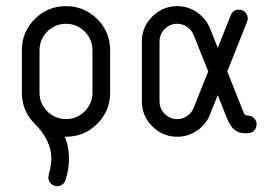

<svg xmlns="http://www.w3.org/2000/svg" viewBox="-20 -444 893 640"><path d="M347.1 -276.5V-135.3Q347.1 -74.1 304.1 -31.2Q261.2 11.8 200 11.8H195.9Q205.9 36.5 208.2 58.8Q210 71.8 210 85.3Q210 119.4 198.8 155.3Q195.9 164.7 188.2 170.6Q180.6 176.5 170.6 176.5Q158.2 176.5 149.7 167.9Q141.2 159.4 141.2 147.1Q141.2 143.5 142.4 138.8Q151.2 105.9 151.2 84.1Q151.2 78.2 150 66.5Q142.4 14.7 95.9 -31.2Q52.9 -74.1 52.9 -135.3V-276.5Q52.9 -337.6 95.9 -380.6Q138.8 -423.5 200 -423.5Q261.2 -423.5 304.1 -380.6Q347.1 -337.6 347.1 -276.5ZM111.8 -276.5V-135.3Q111.8 -98.8 137.6 -72.9Q163.5 -47.1 200 -47.1Q236.5 -47.1 262.4 -72.9Q288.2 -98.8 288.2 -135.3V-276.5Q288.2 -312.9 262.4 -338.8Q236.5 -364.7 200 -364.7Q163.5 -364.7 137.6 -338.8Q111.8 -312.9 111.8 -276.5Z M570.6 -423.5Q607.1 -423.5 636.8 -402.9Q666.5 -382.4 680 -349.4L705.9 -284.7L749.4 -393.5Q756.5 -411.8 776.5 -411.8Q788.8 -411.8 797.4 -403.2Q805.9 -394.7 805.9 -382.4Q805.9 -378.2 803.5 -371.2L737.6 -205.9L792.4 -68.2Q796.5 -58.8 805.9 -58.8Q818.2 -58.8 826.8 -50.3Q835.3 -41.8 835.3 -29.4Q835.3 -17.1 826.8 -8.5Q818.2 0 805.9 0H794.1Q756.5 0 737.6 -47.1L705.9 -127.1L680 -62.4Q667.1 -29.4 637.1 -8.8Q607.1 11.8 570.6 11.8Q522.4 11.8 487.6 -22.9Q452.9 -57.6 452.9 -105.9V-305.9Q452.9 -354.1 487.6 -388.8Q522.4 -423.5 570.6 -423.5ZM570.6 -364.7Q546.5 -364.7 529.1 -347.4Q511.8 -330 511.8 -305.9V-105.9Q511.8 -81.8 529.1 -64.4Q546.5 -47.1 570.6 -47.1Q588.8 -47.1 603.8 -57.4Q618.8 -67.6 625.3 -84.1L674.1 -205.9L625.3 -327.6Q618.8 -344.1 603.8 -354.4Q588.8 -364.7 570.6 -364.7Z"/></svg>

Font: OpenGost Type B TT
Style: Regular
Weight: 400
Version: Version 0.3